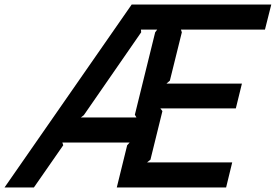

<svg xmlns="http://www.w3.org/2000/svg" viewBox="-74 -830 1221 850"><path d="M927 0H443L489 -187L500 -199H202L206 -187L76 0H-54L509 -810H1127L1099 -699H727L731 -687L678 -473L663 -460H997L970 -350H636L645 -338L592 -123L577 -111H954ZM530 -310 523 -322 613 -687 622 -699H550L551 -687L297 -320L284 -310Z"/></svg>

Font: TypoPRO Sinkin Sans
Style: 500 Medium Italic
Weight: 500
Italic angle: -112°
Designer: Keith Bates
Foundry: K-Type
Version: Sinkin Sans (version 1.0)  by Keith Bates   •   © 2014   www